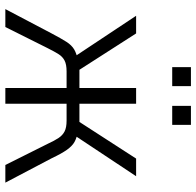

<svg xmlns="http://www.w3.org/2000/svg" viewBox="-28 -706 734 718"><g transform="rotate(90 339.0 -347.0)"><path d="M14 0 105 -173Q124 -209 136.5 -228.5Q149 -248 165 -257.5Q181 -267 209 -272L193 -257L39 -489H105L241 -277H309V-489H368V-277H436L573 -489H639L485 -257L469 -272Q496 -267 511 -258.5Q526 -250 540 -230.5Q554 -211 572 -173L663 0H597L518 -158Q506 -184 496 -199Q486 -214 471.5 -221.5Q457 -229 431 -229H368V0H309V-229H247Q221 -229 206.5 -221.5Q192 -214 182.5 -199Q173 -184 160 -158L81 0ZM376 -624V-694H447V-624ZM231 -624V-694H302V-624Z"/></g></svg>

Font: Nunito Sans 10pt Condensed Light
Style: Regular
Weight: 300
Width: 3
Designer: Vernon Adams
Foundry: Vernon Adams
Version: Version 3.101;gftools[0.9.27]